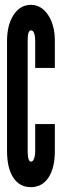

<svg xmlns="http://www.w3.org/2000/svg" viewBox="-20 -763 278 791"><path d="M107 8Q153.5 8 179.8 -31.5Q206 -71 206 -141V-252H125V-141Q125 -122 120.2 -109.5Q115.5 -97 108 -97Q94 -97 94 -141V-598Q94 -638 108 -638Q116 -638 120.5 -626.2Q125 -614.5 125 -594V-483H206V-594Q206 -659.5 178.2 -701.2Q150.5 -743 107 -743Q63.5 -743 36.2 -701.8Q9 -660.5 9 -594V-141Q9 -70.5 34.8 -31.2Q60.5 8 107 8Z"/></svg>

Font: League Gothic Condensed
Style: Regular
Weight: 400
Width: 3
Designer: The League of Moveable Type
Version: Version 1.600; ttfautohint (v1.8.3)